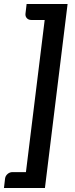

<svg xmlns="http://www.w3.org/2000/svg" viewBox="-22 -794 380 969"><path d="M-2 154.7 3.7 106Q5.7 93.2 16.4 83.9Q27 74.6 41.4 74.6H108.9L203.5 -693.2H136Q121.6 -693.2 113.3 -702.5Q105 -711.7 106.6 -725.2L112.3 -773.8H319.1L204.8 154.7Z"/></svg>

Font: Aleo
Style: Italic
Weight: 400
Italic angle: -7°
Designer: Alessio Laiso
Foundry: Alessio Laiso
Version: Version 2.001;gftools[0.9.29]